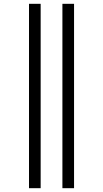

<svg xmlns="http://www.w3.org/2000/svg" viewBox="-20 -843 540 1006"><path d="M307 143V-823H368V143ZM132 143V-823H193V143Z"/></svg>

Font: Iosevka Term Light
Style: Regular
Weight: 300
Monospace: yes
Designer: Belleve Invis
Foundry: Belleve Invis
Version: Version 9.0.1; ttfautohint (v1.8.3)